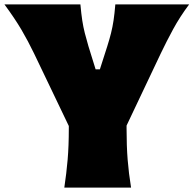

<svg xmlns="http://www.w3.org/2000/svg" viewBox="-28 -855 882 875"><path d="M265.1 0Q274.9 -65.4 280.3 -127.7Q285.6 -189.9 285.6 -269.5V-280.8L127 -611.8Q100.1 -667.5 70.1 -718.8Q40 -770 -7.8 -835H338.4Q342.3 -792 346.9 -761.7Q351.6 -731.4 358.4 -704.6Q365.2 -677.7 375 -644.5L407.7 -539.1H427.2L460.4 -642.6Q471.2 -676.8 478 -704.1Q484.9 -731.4 489.5 -762Q494.1 -792.5 497.6 -835H834Q792 -778.8 761.2 -722.2Q730.5 -665.5 705.1 -612.3L548.8 -282.7V-269.5Q548.8 -189.9 553.7 -127.7Q558.6 -65.4 569.3 0Z"/></svg>

Font: Pinar-FD Black
Style: Regular
Weight: 900
Designer: Amin Abedi
Version: Version 3.000